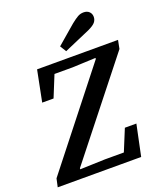

<svg xmlns="http://www.w3.org/2000/svg" viewBox="-159 -978 918 1081"><g transform="rotate(-20 299.5 -438.0)"><path d="M-2 0 9 -50 465 -629 445 -582 447 -612 308 -606H153L213 -640L147 -478H79L116 -664H601L591 -613L133 -34L153 -81L152 -52L301 -57H462L401 -23L468 -186H537L498 0ZM282 -741Q311 -766 339 -790Q367 -814 395 -838Q420 -858 436 -867Q452 -876 471 -876Q492 -876 504.5 -864Q517 -852 517 -833Q517 -815 505.5 -801Q494 -787 462 -772Q423 -755 383.5 -738Q344 -721 305 -704Z"/></g></svg>

Font: Source Serif 4 SemiBold
Style: Italic
Weight: 600
Italic angle: -12°
Designer: Frank Grießhammer
Foundry: Adobe Systems Incorporated
Version: Version 4.004;hotconv 1.0.116;makeotfexe 2.5.65601